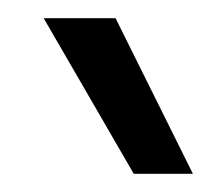

<svg xmlns="http://www.w3.org/2000/svg" viewBox="-20 -804 242 211"><path d="M127 -613 28 -784H107L192 -613Z"/></svg>

Font: Be Vietnam Pro Light
Style: Regular
Weight: 300
Designer: Lam Bao, Tony Le, Vietanh Nguyen
Foundry: Yellow Type Foundry
Version: Version 1.002; ttfautohint (v1.8.3)